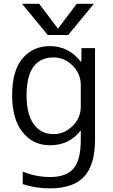

<svg xmlns="http://www.w3.org/2000/svg" viewBox="-20 -777 602 1027"><path d="M488.3 -519.5V-30.3Q488.3 104.5 430.2 167.5Q372.1 230.5 248 230.5Q168.9 230.5 101.6 208V140.6Q171.9 169.9 248 169.9Q335 169.9 373.5 124Q412.1 78.1 412.1 -27.3V-77.1H410.2Q349.6 0 247.1 0Q156.2 0 100.6 -70.3Q44.9 -140.6 44.9 -266.6Q44.9 -399.4 100.6 -464.8Q156.2 -530.3 247.1 -530.3Q347.7 -530.3 413.1 -446.3H415L416 -519.5ZM390.6 -756.8H482.4L344.7 -589.8H235.4L97.7 -756.8H189.5L289.1 -625H291ZM122.1 -266.6Q122.1 -166 160.6 -112.8Q199.2 -59.6 266.6 -59.6Q324.2 -59.6 368.2 -103Q412.1 -146.5 412.1 -206.1V-322.3Q412.1 -381.8 368.7 -425.8Q325.2 -469.7 266.6 -469.7Q122.1 -469.7 122.1 -266.6Z"/></svg>

Font: Gen Shin Gothic Normal
Style: Regular
Weight: 300
Designer: [Source Han Sans]
Ryoko NISHIZUKA  (kana & ideographs); Paul D. Hunt (Latin, Greek & Cyrillic); Wenlong ZHANG  (bopomofo
Version: Version 1.002.20150607